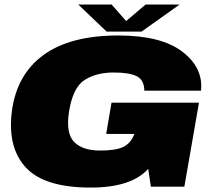

<svg xmlns="http://www.w3.org/2000/svg" viewBox="-20 -842 976 866"><path d="M388.5 4Q573 4 648.5 -80.5L660.5 0H811.5L877.5 -379H483L459 -238H586.5L585 -235Q569.5 -196 536.5 -179.5Q503.5 -163 431 -163Q353.5 -163 315 -201.2Q276.5 -239.5 291 -336.5Q308.5 -448 362 -481.5Q415.5 -515 492 -515Q564 -515 597.2 -498Q630.5 -481 631 -433H886.5Q897.5 -536.5 802 -609.2Q706.5 -682 513.5 -682Q297.5 -682 176.5 -594.2Q55.5 -506.5 33.5 -340Q13 -176.5 96.8 -86.2Q180.5 4 388.5 4ZM461 -699.5H618.5L790 -821.5H636.5L549 -747L483.5 -821.5H333Z"/></svg>

Font: Anybody Expanded Black
Style: Italic
Weight: 900
Width: 7
Italic angle: -10°
Version: Version 1.113;gftools[0.9.25]